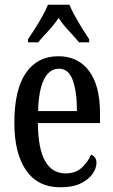

<svg xmlns="http://www.w3.org/2000/svg" viewBox="-20 -786 482 816"><path d="M237 10Q141 10 91 -62Q41 -134 41 -264Q41 -405 90 -476Q139 -547 228 -547Q311 -547 358 -485Q405 -423 405 -305V-263H141Q142 -153 172 -101Q202 -49 259 -49Q300 -49 326.5 -72.5Q353 -96 367 -129Q377 -125 383.5 -116.5Q390 -108 390 -94Q390 -72 374 -48Q358 -24 324 -7Q290 10 237 10ZM307 -314Q307 -395 289.5 -444.5Q272 -494 231 -494Q189 -494 166.5 -447.5Q144 -401 142 -314ZM99 -619Q112 -638 128.5 -664Q145 -690 160 -717Q175 -744 184 -766H275Q284 -744 299 -717Q314 -690 330 -664Q346 -638 359 -619V-606H316Q297 -629 272 -655.5Q247 -682 229 -710Q211 -682 186.5 -656Q162 -630 142 -606H99Z"/></svg>

Font: Noto Serif Myanmar ExtraCondensed Medium
Style: Regular
Weight: 500
Width: 2
Designer: Ben Mitchell and the Monotype Design Team
Foundry: Monotype Imaging Inc.
Version: Version 2.106; ttfautohint (v1.8.4.7-5d5b)